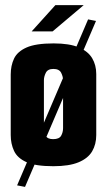

<svg xmlns="http://www.w3.org/2000/svg" viewBox="-20 -646 418 752"><path d="M189 5Q119 5 83.5 -11Q48 -27 35 -55Q22 -83 22 -117V-354Q22 -389 35 -416.5Q48 -444 84 -460Q120 -476 190 -476Q252 -476 288.5 -460.5Q325 -445 341 -418Q357 -391 357 -356V-117Q357 -81 341 -53.5Q325 -26 288 -10.5Q251 5 189 5ZM188 -101Q212 -101 219.5 -114.5Q227 -128 227 -144V-332Q227 -346 219.5 -361Q212 -376 189 -376Q167 -376 159.5 -361Q152 -346 152 -332V-142Q152 -128 159 -114.5Q166 -101 188 -101ZM78 86 47 80 325 -570 356 -564ZM104 -523 197 -626H308L186 -523Z"/></svg>

Font: Smooch Sans Thin ExtraBold
Style: Regular
Weight: 800
Version: Version 1.010